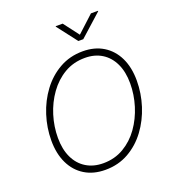

<svg xmlns="http://www.w3.org/2000/svg" viewBox="-166 -1068 1080 1203"><g transform="rotate(-20 374.0 -466.5)"><path d="M330.6 9.8Q251 9.8 193.4 -25.6Q135.7 -61 104.5 -125.7Q73.2 -190.4 73.2 -278.3Q73.2 -363.3 99.4 -445.1Q125.5 -526.9 174.6 -592.8Q223.6 -658.7 293 -698Q362.3 -737.3 448.7 -737.3Q527.3 -737.3 585 -701.9Q642.6 -666.5 673.8 -602.1Q705.1 -537.6 705.1 -449.2Q705.1 -364.7 679 -282.7Q652.8 -200.7 604 -134.8Q555.2 -68.8 486.1 -29.5Q417 9.8 330.6 9.8ZM332 -33.7Q408.2 -33.7 469 -69.6Q529.8 -105.5 572.3 -165.3Q614.7 -225.1 637.5 -298.6Q660.2 -372.1 660.2 -447.3Q660.2 -523.9 634 -579.1Q607.9 -634.3 560.1 -664.1Q512.2 -693.8 447.3 -693.8Q370.6 -693.8 309.8 -658Q249 -622.1 206.1 -562Q163.1 -502 140.4 -428.7Q117.7 -355.5 117.7 -279.8Q117.7 -204.1 143.8 -148.7Q169.9 -93.3 218.3 -63.5Q266.6 -33.7 332 -33.7ZM390.6 -942.9 468.3 -840.8 579.1 -942.9H626.5L626 -939.5L478.5 -807.1H445.8L343.8 -939.5L344.2 -942.9Z"/></g></svg>

Font: Inter 16pt ExtraLight
Style: Italic
Weight: 250
Italic angle: -9.3988°
Version: Version 4.001;git-66647c0bb